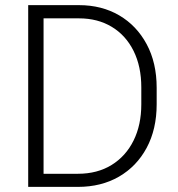

<svg xmlns="http://www.w3.org/2000/svg" viewBox="-20 -731 695 751"><path d="M284.7 0H90.3V-710.9H289.1Q377.9 -710.9 446.3 -670.9Q514.6 -630.9 553.7 -558.1Q592.8 -485.4 592.8 -387.7V-323.2Q592.8 -225.6 553.7 -152.8Q514.6 -80.1 445.3 -40Q376 0 284.7 0ZM289.1 -659.2H150.4V-51.3H284.7Q360.8 -51.3 416.5 -85.7Q472.2 -120.1 502.4 -181.2Q532.7 -242.2 532.7 -323.2V-389.2Q532.7 -471.2 502.4 -532Q472.2 -592.8 417.2 -626Q362.3 -659.2 289.1 -659.2Z"/></svg>

Font: Vazirmatn RD UI FD ExtraLight
Style: Regular
Weight: 200
Designer: Saber Rastikerdar
Foundry: Saber Rastikerdar
Version: Version 33.003